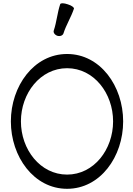

<svg xmlns="http://www.w3.org/2000/svg" viewBox="-20 -1160 831 1202"><path d="M377 -950C394 -1004 425 -1052 443 -1106C445 -1113 428 -1126 404 -1133C381 -1141 360 -1142 357 -1134C339 -1081 335 -1024 317 -970C312 -957 322 -942 339 -936C355 -931 372 -937 377 -950ZM751 -400C751 -621 608 -822 400 -822C192 -822 48 -621 48 -400C48 -179 192 22 400 22C608 22 751 -179 751 -400ZM111 -400C111 -576 232 -733 400 -733C568 -733 688 -576 688 -400C688 -224 568 -67 400 -67C232 -67 111 -224 111 -400Z"/></svg>

Font: Nupuram
Style: Regular
Weight: 400
Designer: Santhosh Thottingal (santhosh.thottingal@gmail.com)
Foundry: SMC
Version: Version 1.000